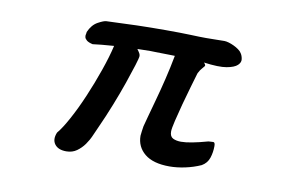

<svg xmlns="http://www.w3.org/2000/svg" viewBox="-61 -580 1122 734"><g transform="rotate(10 500.0 -213.0)"><path d="M261.7 -372.1Q245.1 -376 238.3 -381.8Q231.4 -387.7 230 -393.6Q228.5 -399.4 230 -404.8Q231.4 -410.2 231.4 -414.1Q244.1 -443.4 266.6 -455.6Q289.1 -467.8 298.8 -467.8Q363.3 -470.7 416.5 -472.2Q469.7 -473.6 528.3 -473.6Q586.9 -473.6 624.5 -472.2Q662.1 -470.7 684.6 -470.7Q704.1 -470.7 723.6 -471.2Q743.2 -471.7 755.9 -471.7Q762.7 -471.7 772.9 -468.8Q783.2 -465.8 793.5 -460.9Q803.7 -456.1 812.5 -449.7Q821.3 -443.4 825.2 -436.5Q831.1 -427.7 833 -415Q835 -402.3 823.2 -391.1Q811.5 -379.9 781.7 -374.5Q752 -369.1 693.4 -377Q702.1 -367.2 698.7 -363.8Q695.3 -360.4 688.5 -351.6Q685.5 -348.6 683.1 -344.7Q680.7 -340.8 678.7 -336.9Q675.8 -333 674.8 -328.1Q668.9 -308.6 659.2 -274.9Q649.4 -241.2 639.6 -205.1Q629.9 -168.9 622.6 -138.2Q615.2 -107.4 615.2 -95.7Q615.2 -76.2 627.9 -69.8Q640.6 -63.5 659.2 -63.5Q676.8 -63.5 702.1 -68.4Q727.5 -73.2 762.7 -83Q772.5 -83 780.3 -84Q788.1 -85 788.1 -69.3Q788.1 -44.9 780.8 -22.9Q773.4 -1 752.9 10.7Q724.6 23.4 692.4 30.3Q660.2 37.1 631.8 37.1Q568.4 37.1 535.6 10.3Q502.9 -16.6 502.9 -59.6Q503.9 -68.4 504.9 -77.1Q505.9 -85.9 507.8 -96.7Q510.7 -108.4 518.6 -137.2Q526.4 -166 537.1 -204.6Q547.9 -243.2 559.1 -289.6Q570.3 -335.9 579.1 -382.8Q570.3 -382.8 557.1 -383.3Q543.9 -383.8 529.8 -383.8Q515.6 -383.8 502.9 -384.3Q490.2 -384.8 483.4 -384.8Q466.8 -384.8 455.6 -384.3Q444.3 -383.8 433.6 -383.8Q441.4 -373 443.8 -368.2Q446.3 -363.3 446.3 -358.4Q446.3 -351.6 437 -321.8Q427.7 -292 413.1 -249.5Q398.4 -207 378.9 -157.7Q359.4 -108.4 338.9 -63.5Q332 -48.8 323.7 -29.3Q315.4 -9.8 303.2 7.3Q291 24.4 273.9 36.6Q256.8 48.8 233.4 48.8Q202.1 48.8 188.5 30.8Q174.8 12.7 186.5 -15.6Q204.1 -36.1 227.5 -79.1Q251 -122.1 273.4 -174.8Q295.9 -227.5 314.9 -282.2Q334 -336.9 343.8 -379.9Q313.5 -377.9 295.9 -376Q278.3 -374 261.7 -372.1Z"/></g></svg>

Font: JasonHandwriting1
Style: Regular
Weight: 400
Version: Version 1.48.20